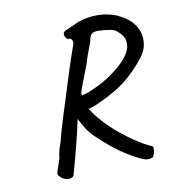

<svg xmlns="http://www.w3.org/2000/svg" viewBox="-110 -768 877 943"><g transform="rotate(-15 328.5 -296.5)"><path d="M153 60Q149 70 130.5 70.5Q112 71 95 58Q83 46 79.5 39.5Q76 33 83 17.5Q90 2 107 -37Q111 -61 121 -85.5Q131 -110 136 -120Q140 -134 152.5 -166.5Q165 -199 181.5 -239Q198 -279 213 -314.5Q228 -350 235 -368Q252 -408 270 -452Q288 -496 319 -563Q323 -573 318.5 -584Q314 -595 297 -595Q287 -606 286 -618Q285 -630 296 -636L374 -663Q421 -674 470.5 -669.5Q520 -665 564 -642Q612 -614 633.5 -582Q655 -550 657 -517.5Q659 -485 648 -457Q640 -436 617.5 -411Q595 -386 565.5 -361Q536 -336 504.5 -315.5Q473 -295 446 -284Q421 -272 391 -260.5Q361 -249 332 -240Q316 -236 294 -236Q272 -236 261 -240L244 -203Q234 -167 209.5 -96Q185 -25 153 60ZM550 76Q542 79 526.5 78Q511 77 488 62Q444 36 400 -1Q356 -38 301 -101Q280 -126 268 -149.5Q256 -173 240 -211L226 -265L260 -287L302 -251Q318 -216 340.5 -184Q363 -152 385 -127Q403 -106 434 -76.5Q465 -47 500 -20Q535 7 563 21Q569 26 567 39Q565 52 559.5 63.5Q554 75 550 76ZM296 -309Q319 -311 348 -321Q377 -331 408 -344Q437 -358 466.5 -375.5Q496 -393 521 -414.5Q546 -436 561 -460Q576 -484 574 -510Q574 -523 565.5 -538.5Q557 -554 544 -566Q531 -578 518 -582Q478 -592 455 -594.5Q432 -597 421 -589.5Q410 -582 405 -562Q405 -559 397 -542.5Q389 -526 377.5 -501.5Q366 -477 355 -449Q326 -390 312 -361.5Q298 -333 295 -323Q292 -313 296 -309Z"/></g></svg>

Font: Caveat SemiBold
Style: Regular
Weight: 600
Designer: Pablo Impallari
Foundry: Pablo Impallari
Version: Version 2.000